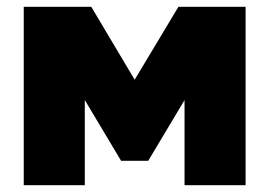

<svg xmlns="http://www.w3.org/2000/svg" viewBox="-20 -546 794 566"><path d="M249 -526H50V0H230V-251L337 -72H417L524 -251V0H704V-526H506L377 -311Z"/></svg>

Font: Raleway Black
Style: Regular
Weight: 900
Designer: Matt McInerney, Pablo Impallari, Rodrigo Fuenzalida
Foundry: Matt McInerney, Pablo Impallari, Rodrigo Fuenzalida
Version: Version 3.000g; ttfautohint (v1.5) -l 8 -r 28 -G 28 -x 14 -D